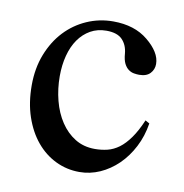

<svg xmlns="http://www.w3.org/2000/svg" viewBox="-61 -518 566 591"><g transform="rotate(10 222.0 -222.5)"><path d="M410.6 -169.9Q404.3 -129.4 386.7 -95.5Q369.1 -61.5 344 -37.1Q318.8 -12.7 288.1 1Q257.3 14.6 224.1 14.6Q184.6 14.6 149.9 -2.2Q115.2 -19 89.4 -50Q63.5 -81.1 48.6 -125Q33.7 -168.9 33.7 -223.1Q33.7 -276.4 50.8 -320.1Q67.9 -363.8 96.9 -394.8Q126 -425.8 164.8 -442.9Q203.6 -460 247.1 -460Q314 -460 356 -425.3Q377 -408.2 388.2 -390.1Q399.4 -372.1 399.4 -353.5Q399.4 -336.4 387.9 -324.2Q376.5 -312 353.5 -312Q346.2 -312 337.4 -313.5Q328.6 -314.9 320.6 -320.6Q312.5 -326.2 306.6 -337.6Q300.8 -349.1 299.3 -369.1Q296.9 -395.5 281 -411.9Q265.1 -428.2 231.4 -428.2Q203.6 -428.2 181.6 -415.8Q159.7 -403.3 144.5 -381.6Q129.4 -359.9 121.6 -330.1Q113.8 -300.3 113.8 -265.6Q113.8 -226.1 123.3 -189.5Q132.8 -152.8 151.4 -124.8Q169.9 -96.7 196.8 -80.1Q223.6 -63.5 258.8 -63.5Q279.3 -63.5 298.1 -68.1Q316.9 -72.8 334 -85.4Q351.1 -98.1 366.9 -120.4Q382.8 -142.6 397.5 -177.2Z"/></g></svg>

Font: Campania
Style: Regular
Weight: 400
Version: Version 2.009